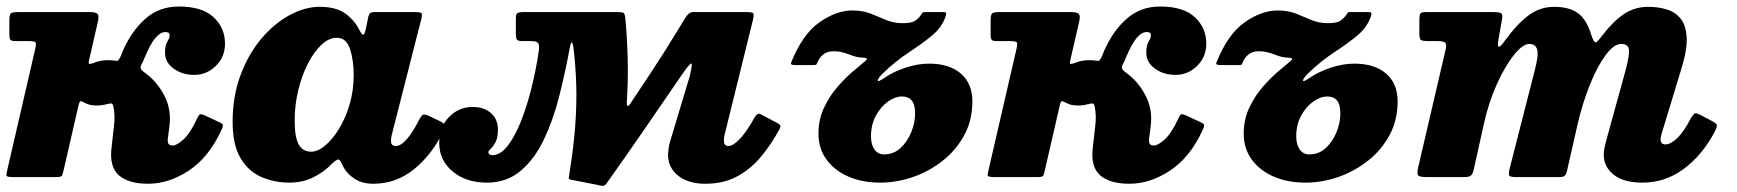

<svg xmlns="http://www.w3.org/2000/svg" viewBox="-25 -558 5474 605"><path d="M672.5 -148Q633 -62 570 -20.5Q507 21 442 21Q379.5 21 349.2 -6Q319 -33 326.5 -93L334 -160Q336 -175 335.8 -191.2Q335.5 -207.5 332.5 -221.5Q330.5 -231.5 326 -232Q321.5 -232.5 310.5 -229.5Q296 -225.5 278 -225.5Q256.5 -225.5 240 -235Q230.5 -240.5 228 -238.8Q225.5 -237 223 -228.5L175.5 -22Q172.5 -8 170 -4Q167.5 0 150 0H18Q-4.5 0 -4.8 -5Q-5 -10 -1 -27L86 -404Q89.5 -419.5 87.2 -424Q85 -428.5 65 -428.5H25Q11 -428.5 7.8 -432.5Q4.5 -436.5 4.5 -450V-493.5Q4.5 -511.5 9.2 -515.8Q14 -520 31.5 -520H257Q277 -520 282.5 -514Q288 -508 283 -487.5L257 -374.5Q254.5 -364.5 254.5 -359.2Q254.5 -354 269.5 -359.5Q281 -364.5 293 -366.5Q305 -368.5 316.5 -368.5Q327 -368.5 334.5 -367Q344 -365.5 346.5 -367Q349 -368.5 353 -376Q357.5 -384 361 -395.5Q389.5 -460.5 433.2 -499Q477 -537.5 538.5 -537.5Q611.5 -537.5 647.8 -504Q684 -470.5 684 -420.5Q684 -378.5 655 -350.2Q626 -322 587 -322Q549.5 -322 522.2 -341.8Q495 -361.5 495 -391.5Q495 -415.5 502.2 -426.8Q509.5 -438 509.5 -447.5Q509.5 -453.5 505.5 -455.2Q501.5 -457 496.5 -457Q480.5 -457 464.5 -438.2Q448.5 -419.5 429.5 -373.5Q428 -368.5 425.5 -363.8Q423 -359 420.5 -354.5Q417 -347.5 418.5 -342.2Q420 -337 430.5 -329.5Q469 -302 492.2 -258Q515.5 -214 509 -161L504 -122.5Q502.5 -111.5 505.5 -105.5Q508.5 -99.5 520 -99.5Q531 -99.5 552.2 -117.8Q573.5 -136 596.5 -185.5Q601 -195.5 604.8 -197.5Q608.5 -199.5 621 -194L665 -173.5Q675.5 -169 677 -164.8Q678.5 -160.5 672.5 -148Z M1370 -140.5Q1334 -68 1278 -23.5Q1222 21 1151.5 21Q1117 21 1093 5.8Q1069 -9.5 1057 -32Q1054 -39 1051.8 -43Q1049.5 -47 1048 -50Q1043 -57 1038 -55Q1033 -53 1022.5 -43.5Q995.5 -15.5 961.8 1Q928 17.5 887 17.5Q840.5 17.5 799.8 0.2Q759 -17 733.5 -58.8Q708 -100.5 708 -174Q708 -254.5 732.8 -321Q757.5 -387.5 798.2 -435.8Q839 -484 887.2 -510.2Q935.5 -536.5 982.5 -536.5Q1033 -536.5 1062.2 -516Q1091.5 -495.5 1108 -462.5Q1114.5 -450 1119 -448.8Q1123.5 -447.5 1128 -468L1135.5 -505Q1137.5 -513 1141.5 -516.5Q1145.5 -520 1158 -520H1284Q1301 -520 1303.5 -515.8Q1306 -511.5 1302.5 -498L1209.5 -133Q1207 -122.5 1207 -113.5Q1207 -98 1222 -98Q1238.5 -98 1257.5 -120.2Q1276.5 -142.5 1296 -181Q1303.5 -195 1308.5 -196.8Q1313.5 -198.5 1326 -193L1360.5 -176.5Q1375.5 -169.5 1377.2 -163.5Q1379 -157.5 1370 -140.5ZM1089.5 -321.5Q1089.5 -368.5 1077.8 -403.8Q1066 -439 1036.5 -439Q1011.5 -439 988 -417Q964.5 -395 945.2 -357.5Q926 -320 914.8 -273.5Q903.5 -227 903.5 -178.5Q903.5 -126.5 916 -103.2Q928.5 -80 955.5 -80Q976.5 -80 999.8 -99.5Q1023 -119 1043.5 -152.5Q1064 -186 1076.8 -229.5Q1089.5 -273 1089.5 -321.5Z M2347.5 -495 2259 -136.5Q2256 -126.5 2256 -115.5Q2256 -107.5 2259 -102.8Q2262 -98 2271 -98Q2285 -98 2306.2 -120.2Q2327.5 -142.5 2352.5 -187.5Q2356.5 -194.5 2361.2 -198Q2366 -201.5 2374 -197L2426 -169.5Q2432 -166 2433.8 -162.8Q2435.5 -159.5 2431 -150.5Q2406 -104.5 2374 -65.5Q2342 -26.5 2299 -2.8Q2256 21 2197.5 21Q2143.5 21 2111.8 -4.5Q2080 -30 2080 -70.5Q2080 -74 2081.5 -87.5Q2083 -101 2086 -110.5L2148 -316.5Q2159.5 -363 2151.5 -357.2Q2143.5 -351.5 2121.5 -319.5Q2064 -235.5 2008 -154Q1952 -72.5 1885.5 21Q1880 28.5 1871.2 27.5Q1862.5 26.5 1854.5 24L1772.5 8Q1767 6 1767.2 2Q1767.5 -2 1769 -9.5Q1783 -97 1787.8 -165Q1792.5 -233 1790.8 -289.8Q1789 -346.5 1783 -399.5Q1777.5 -448 1769.5 -402.5Q1756 -329.5 1737.2 -255.2Q1718.5 -181 1689.2 -119.2Q1660 -57.5 1616 -20Q1572 17.5 1509 17.5Q1443.5 17.5 1401.2 -17.8Q1359 -53 1359 -108Q1359 -157.5 1389.8 -189.2Q1420.5 -221 1464.5 -221Q1501 -221 1522.5 -201.2Q1544 -181.5 1544 -150Q1544 -124.5 1536.5 -110.2Q1529 -96 1521.5 -89.2Q1514 -82.5 1514 -79Q1514 -73.5 1518 -71.2Q1522 -69 1526 -69Q1551 -69 1573.5 -97Q1596 -125 1615.2 -172.5Q1634.5 -220 1649.2 -278.8Q1664 -337.5 1673 -399Q1675 -415.5 1670.8 -422Q1666.5 -428.5 1649.5 -428.5H1623Q1607 -428.5 1603.8 -433Q1600.5 -437.5 1600.5 -453.5V-500Q1600.5 -514.5 1606.2 -517.2Q1612 -520 1625.5 -520H1917.5Q1934.5 -520 1939.2 -517.8Q1944 -515.5 1945.5 -500Q1951.5 -435 1953 -367.5Q1954.5 -300 1950 -236.5Q1949.5 -227.5 1952 -224.5Q1954.5 -221.5 1960.5 -230.5Q1998.5 -287 2023.2 -324.8Q2048 -362.5 2065.8 -390.5Q2083.5 -418.5 2099.5 -444.8Q2115.5 -471 2136 -504Q2146.5 -520 2159 -520H2326Q2345.5 -520 2348.5 -516Q2351.5 -512 2347.5 -495Z M2468 -361Q2503.5 -450 2556.8 -487.5Q2610 -525 2660.5 -525Q2694 -525 2719 -515Q2744 -505 2767.2 -495Q2790.5 -485 2819.5 -485Q2847.5 -485 2858.8 -492.8Q2870 -500.5 2877.5 -511.5Q2880.5 -516 2881.8 -518Q2883 -520 2890 -520H2946.5Q2955.5 -520 2956.2 -516.5Q2957 -513 2954.5 -505.5Q2942.5 -471 2911 -445.2Q2879.5 -419.5 2838.2 -392.5Q2797 -365.5 2756.5 -326.5Q2741 -311 2740.8 -304.5Q2740.5 -298 2762.5 -313Q2790 -332 2828.5 -344.8Q2867 -357.5 2902.5 -357.5Q2966.5 -357.5 3002.8 -326Q3039 -294.5 3039 -238.5Q3039 -179.5 3013.5 -132.2Q2988 -85 2945.5 -51.5Q2903 -18 2851.8 -0.2Q2800.5 17.5 2749 17.5Q2691.5 17.5 2647.5 -2Q2603.5 -21.5 2578.8 -56Q2554 -90.5 2554 -136.5Q2554 -182 2571.8 -219.2Q2589.5 -256.5 2615 -285.5Q2640.5 -314.5 2664.8 -334.8Q2689 -355 2702.5 -366.5Q2709.5 -372.5 2704.8 -374.5Q2700 -376.5 2692 -376.5Q2675 -376.5 2650.2 -386.5Q2625.5 -396.5 2602 -396.5Q2582.5 -396.5 2570.2 -387.2Q2558 -378 2551.5 -363Q2549.5 -358 2548 -355.5Q2546.5 -353 2541 -353H2479Q2464.5 -353 2468 -361ZM2719.5 -128.5Q2719.5 -102.5 2730.5 -87Q2741.5 -71.5 2760.5 -71.5Q2791 -71.5 2812.8 -91.8Q2834.5 -112 2846.5 -141.8Q2858.5 -171.5 2858.5 -200.5Q2858.5 -229 2847.8 -241.5Q2837 -254 2817.5 -254Q2795.5 -254 2772.8 -237.8Q2750 -221.5 2734.8 -193.2Q2719.5 -165 2719.5 -128.5Z M3764.5 -148Q3725 -62 3662 -20.5Q3599 21 3534 21Q3471.5 21 3441.2 -6Q3411 -33 3418.5 -93L3426 -160Q3428 -175 3427.8 -191.2Q3427.5 -207.5 3424.5 -221.5Q3422.5 -231.5 3418 -232Q3413.5 -232.5 3402.5 -229.5Q3388 -225.5 3370 -225.5Q3348.5 -225.5 3332 -235Q3322.5 -240.5 3320 -238.8Q3317.5 -237 3315 -228.5L3267.5 -22Q3264.5 -8 3262 -4Q3259.5 0 3242 0H3110Q3087.5 0 3087.2 -5Q3087 -10 3091 -27L3178 -404Q3181.5 -419.5 3179.2 -424Q3177 -428.5 3157 -428.5H3117Q3103 -428.5 3099.8 -432.5Q3096.5 -436.5 3096.5 -450V-493.5Q3096.5 -511.5 3101.2 -515.8Q3106 -520 3123.5 -520H3349Q3369 -520 3374.5 -514Q3380 -508 3375 -487.5L3349 -374.5Q3346.5 -364.5 3346.5 -359.2Q3346.5 -354 3361.5 -359.5Q3373 -364.5 3385 -366.5Q3397 -368.5 3408.5 -368.5Q3419 -368.5 3426.5 -367Q3436 -365.5 3438.5 -367Q3441 -368.5 3445 -376Q3449.5 -384 3453 -395.5Q3481.5 -460.5 3525.2 -499Q3569 -537.5 3630.5 -537.5Q3703.5 -537.5 3739.8 -504Q3776 -470.5 3776 -420.5Q3776 -378.5 3747 -350.2Q3718 -322 3679 -322Q3641.5 -322 3614.2 -341.8Q3587 -361.5 3587 -391.5Q3587 -415.5 3594.2 -426.8Q3601.5 -438 3601.5 -447.5Q3601.5 -453.5 3597.5 -455.2Q3593.5 -457 3588.5 -457Q3572.5 -457 3556.5 -438.2Q3540.5 -419.5 3521.5 -373.5Q3520 -368.5 3517.5 -363.8Q3515 -359 3512.5 -354.5Q3509 -347.5 3510.5 -342.2Q3512 -337 3522.5 -329.5Q3561 -302 3584.2 -258Q3607.5 -214 3601 -161L3596 -122.5Q3594.5 -111.5 3597.5 -105.5Q3600.5 -99.5 3612 -99.5Q3623 -99.5 3644.2 -117.8Q3665.5 -136 3688.5 -185.5Q3693 -195.5 3696.8 -197.5Q3700.5 -199.5 3713 -194L3757 -173.5Q3767.5 -169 3769 -164.8Q3770.5 -160.5 3764.5 -148Z M3808 -361Q3843.5 -450 3896.8 -487.5Q3950 -525 4000.5 -525Q4034 -525 4059 -515Q4084 -505 4107.2 -495Q4130.5 -485 4159.5 -485Q4187.5 -485 4198.8 -492.8Q4210 -500.5 4217.5 -511.5Q4220.5 -516 4221.8 -518Q4223 -520 4230 -520H4286.5Q4295.5 -520 4296.2 -516.5Q4297 -513 4294.5 -505.5Q4282.5 -471 4251 -445.2Q4219.5 -419.5 4178.2 -392.5Q4137 -365.5 4096.5 -326.5Q4081 -311 4080.8 -304.5Q4080.5 -298 4102.5 -313Q4130 -332 4168.5 -344.8Q4207 -357.5 4242.5 -357.5Q4306.5 -357.5 4342.8 -326Q4379 -294.5 4379 -238.5Q4379 -179.5 4353.5 -132.2Q4328 -85 4285.5 -51.5Q4243 -18 4191.8 -0.2Q4140.5 17.5 4089 17.5Q4031.5 17.5 3987.5 -2Q3943.5 -21.5 3918.8 -56Q3894 -90.5 3894 -136.5Q3894 -182 3911.8 -219.2Q3929.5 -256.5 3955 -285.5Q3980.5 -314.5 4004.8 -334.8Q4029 -355 4042.5 -366.5Q4049.5 -372.5 4044.8 -374.5Q4040 -376.5 4032 -376.5Q4015 -376.5 3990.2 -386.5Q3965.5 -396.5 3942 -396.5Q3922.5 -396.5 3910.2 -387.2Q3898 -378 3891.5 -363Q3889.5 -358 3888 -355.5Q3886.5 -353 3881 -353H3819Q3804.5 -353 3808 -361ZM4059.5 -128.5Q4059.5 -102.5 4070.5 -87Q4081.5 -71.5 4100.5 -71.5Q4131 -71.5 4152.8 -91.8Q4174.5 -112 4186.5 -141.8Q4198.5 -171.5 4198.5 -200.5Q4198.5 -229 4187.8 -241.5Q4177 -254 4157.5 -254Q4135.5 -254 4112.8 -237.8Q4090 -221.5 4074.8 -193.2Q4059.5 -165 4059.5 -128.5Z M4469 -520H4680.5Q4697.5 -520 4704.2 -516.8Q4711 -513.5 4708 -498L4696.5 -432.5Q4689 -390 4717.5 -430.5Q4753.5 -480.5 4790.2 -508.5Q4827 -536.5 4872 -536.5Q4919 -536.5 4946.8 -516.8Q4974.5 -497 4989 -448.5Q4996.5 -425.5 5002 -424.8Q5007.5 -424 5020.5 -442Q5055.5 -488.5 5090.2 -512.5Q5125 -536.5 5168.5 -536.5Q5200.5 -536.5 5227.8 -528Q5255 -519.5 5271.5 -498.2Q5288 -477 5289.8 -438.8Q5291.5 -400.5 5273 -341L5211.5 -139Q5207.5 -125.5 5207.5 -118.5Q5207.5 -103 5223 -103Q5239.5 -103 5260.5 -123.2Q5281.5 -143.5 5303.5 -186.5Q5312 -199.5 5316 -200.8Q5320 -202 5333 -196L5365 -179Q5383 -170 5384.8 -164.5Q5386.5 -159 5376.5 -140Q5338 -68 5279.8 -25.2Q5221.5 17.5 5150.5 17.5Q5091 17.5 5059.8 -7.5Q5028.5 -32.5 5028.5 -70.5Q5028.5 -82 5031.2 -94Q5034 -106 5036.5 -116L5091.5 -315.5Q5106.5 -367.5 5108.2 -393.5Q5110 -419.5 5083.5 -419.5Q5060 -419.5 5033.8 -383.5Q5007.5 -347.5 4984.2 -289.5Q4961 -231.5 4946 -166L4913 -21Q4910.5 -9.5 4906.2 -4.8Q4902 0 4888 0H4752.5Q4733 0 4730.5 -5.2Q4728 -10.5 4732 -27L4811 -336Q4823.5 -383 4818.8 -401.2Q4814 -419.5 4794 -419.5Q4773 -419.5 4745 -384.2Q4717 -349 4691.2 -291.8Q4665.5 -234.5 4651 -168.5L4619 -24.5Q4616 -11.5 4610.8 -5.8Q4605.5 0 4589 0H4471.5Q4446.5 0 4443 -6.2Q4439.5 -12.5 4444 -31.5L4530 -401Q4534 -418 4529.2 -423.2Q4524.5 -428.5 4502.5 -428.5H4475Q4457.5 -428.5 4452.5 -432Q4447.5 -435.5 4447.5 -453V-495Q4447.5 -510.5 4450.5 -515.2Q4453.5 -520 4469 -520Z"/></svg>

Font: Besley* Heavy
Style: Italic
Weight: 800
Italic angle: -13°
Designer: Owen Earl
Foundry: indestructible type*
Version: Version 3.000; ttfautohint (v1.8.3)